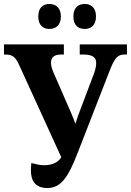

<svg xmlns="http://www.w3.org/2000/svg" viewBox="-21 -938 660 968"><path d="M407 -792C435 -792 463 -808 463 -855C463 -902 435 -918 407 -918C376 -918 349 -902 349 -855C349 -808 376 -792 407 -792ZM228 -792C257 -792 286 -808 286 -855C286 -902 257 -918 228 -918C199 -918 172 -902 172 -855C172 -808 199 -792 228 -792ZM217 10C284 10 321 -39 370 -166L532 -582C557 -646 572 -663 606 -663H619V-714H381V-663H400C439 -663 464 -652 464 -622C464 -608 461 -588 452 -565L373 -356C367 -339 363 -327 359 -314C354 -329 348 -344 340 -363L248 -574C241 -591 236 -607 236 -622C236 -650 254 -663 286 -663H301V-714H-1V-663H8C44 -663 59 -648 78 -605L288 -145C271 -117 238 -105 201 -105C182 -105 160 -110 137 -116C135 -101 135 -87 135 -77C135 -11 173 10 217 10Z"/></svg>

Font: Noto Serif Condensed
Style: Bold
Weight: 700
Width: 3
Designer: Monotype Design Team
Foundry: Monotype Imaging Inc.
Version: Version 2.015